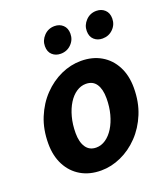

<svg xmlns="http://www.w3.org/2000/svg" viewBox="-132 -801 796 908"><g transform="rotate(-20 265.5 -347.0)"><path d="M222.1 12Q164.2 12 120.9 -13.3Q77.6 -38.6 53.6 -84.7Q29.5 -130.8 29.5 -192.5Q29.5 -264.4 53.3 -322.2Q77.1 -380.1 117.1 -421.7Q157.2 -463.4 206.6 -485.8Q256.1 -508.1 307.5 -508.1Q365.4 -508.1 408.8 -482.8Q452.1 -457.5 476.1 -411.4Q500.1 -365.3 500.1 -303.6Q500.1 -231.7 476.3 -173.9Q452.6 -116.1 412.5 -74.4Q372.5 -32.7 323 -10.4Q273.6 12 222.1 12ZM237.3 -98Q262.7 -98 285.2 -113.5Q307.7 -129 324.8 -156.5Q341.9 -184 351.8 -221Q361.7 -258 361.7 -300.9Q361.7 -346.9 344.5 -372.5Q327.3 -398.1 292.4 -398.1Q267.2 -398.1 244.6 -383Q222 -367.9 204.9 -340.4Q187.8 -313 177.9 -276Q167.9 -239 167.9 -195.2Q167.9 -150.3 185.5 -124.2Q203.1 -98 237.3 -98ZM230.9 -572.3Q205.7 -572.3 188.9 -587.6Q172 -602.8 172 -631.3Q172 -660.7 193.5 -683.1Q215 -705.6 246.8 -705.6Q272 -705.6 288.9 -689.9Q305.8 -674.2 305.8 -646.2Q305.8 -615.6 284.2 -594Q262.7 -572.3 230.9 -572.3ZM441.4 -572.3Q416.2 -572.3 399.4 -587.6Q382.5 -602.8 382.5 -631.3Q382.5 -660.7 404 -683.1Q425.5 -705.6 457.3 -705.6Q482.5 -705.6 499.4 -689.9Q516.3 -674.2 516.3 -646.2Q516.3 -615.6 494.7 -594Q473.2 -572.3 441.4 -572.3Z"/></g></svg>

Font: Source Sans Variable
Style: Italic
Weight: 200
Italic angle: -11°
Designer: Paul D. Hunt
Foundry: Adobe Systems Incorporated
Version: Version 3.006;hotconv 1.0.111;makeotfexe 2.5.65597